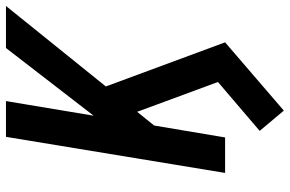

<svg xmlns="http://www.w3.org/2000/svg" viewBox="-184 -591 972 644"><g transform="rotate(-90 302.0 -269.0)"><path d="M253 197 185 116 349 -24 274 -227 249 -295 203 -238 163 0H44L165 -735H285L236 -441L463 -735H604L334 -400L482 0Z"/></g></svg>

Font: Iosevka SS04 Extended Oblique
Style: Bold
Weight: 700
Width: 7
Italic angle: -9°
Monospace: yes
Designer: Belleve Invis
Foundry: Belleve Invis
Version: Version 19.0.0; ttfautohint (v1.8.4)